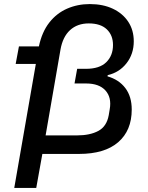

<svg xmlns="http://www.w3.org/2000/svg" viewBox="-20 -756 725 943"><path d="M50 167 156 -442H57L73 -528H171Q186 -599 222 -645Q258 -691 309.5 -713.5Q361 -736 421 -736Q486 -736 534.5 -713Q583 -690 610 -649Q637 -608 637 -553Q637 -491 601.5 -445.5Q566 -400 509 -387L508 -381Q564 -365 595.5 -323.5Q627 -282 627 -218Q627 -115 560.5 -57.5Q494 0 368 0H188L158 167ZM416 -641Q360 -641 324 -608Q288 -575 277 -512L204 -91H358Q422 -91 463 -113Q504 -135 514 -190L519 -220Q529 -277 498 -311.5Q467 -346 403 -346H346L359 -418H402Q469 -418 502 -450.5Q535 -483 535 -535Q535 -583 504.5 -612Q474 -641 416 -641Z"/></svg>

Font: Hubot Sans Medium
Style: Italic
Weight: 500
Italic angle: -10°
Designer: Deni Anggara
Foundry: GitHub
Version: Version 1.001; ttfautohint (v1.8.4.7-5d5b);gftools[0.9.31]